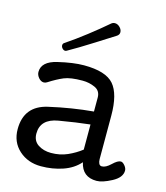

<svg xmlns="http://www.w3.org/2000/svg" viewBox="-125 -941 905 1049"><g transform="rotate(15 328.0 -416.0)"><path d="M30.3 0ZM655.8 -82Q655.8 -43 604 -15.4Q552.2 12.2 519 12.2Q479 12.2 454.6 -7.3Q430.2 -26.9 421.4 -66.9Q385.7 -25.9 328.1 -6.1Q270.5 13.7 205.1 13.7Q130.4 13.7 80.3 -31.7Q30.3 -77.1 30.3 -149.9Q30.3 -280.8 158.2 -310.1Q286.1 -339.4 408.2 -350.1V-429.2Q408.2 -467.3 375.5 -482.2Q342.8 -497.1 305.2 -497.1Q236.8 -497.1 201.4 -482.4Q166 -467.8 119.1 -438Q114.7 -435.5 110.6 -434.1Q106.4 -432.6 102.1 -432.6Q85.4 -432.6 72.3 -448.2Q59.1 -463.9 59.1 -481Q59.1 -539.6 144.8 -559.8Q230.5 -580.1 291 -580.1Q414.6 -580.1 460 -527.6Q505.4 -475.1 505.4 -353V-106.9Q505.4 -91.8 510.5 -81.8Q515.6 -71.8 526.9 -71.8Q548.8 -71.8 576.2 -98.1Q603.5 -124.5 621.1 -124.5Q631.8 -124.5 643.8 -110.1Q655.8 -95.7 655.8 -82ZM408.2 -276.9Q331.1 -268.6 233.2 -251.7Q135.3 -234.9 135.3 -152.8Q135.3 -111.3 166 -91.1Q196.8 -70.8 239.3 -70.8Q290 -70.8 332.3 -89.6Q374.5 -108.4 408.2 -134.8ZM394.5 -846.2Q409.7 -846.2 422.6 -833.3Q435.5 -820.3 435.5 -805.2Q435.5 -798.8 432.4 -793.2Q429.2 -787.6 422.9 -783.2Q365.2 -747.1 302.2 -707Q239.3 -667 179.7 -633.3Q177.2 -631.8 174.8 -630.9Q172.4 -629.9 170.4 -629.9Q161.1 -629.9 153.8 -637.9Q146.5 -646 146.5 -655.3Q146.5 -660.2 148.7 -663.8Q150.9 -667.5 154.8 -669.9Q209.5 -706.5 267.3 -751.5Q325.2 -796.4 374.5 -838.9Q378.4 -842.3 383.5 -844.2Q388.7 -846.2 394.5 -846.2Z"/></g></svg>

Font: Cutive
Style: Regular
Weight: 400
Designer: Vernon Adams
Version: Version 1.002